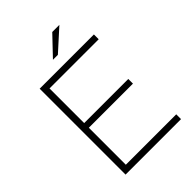

<svg xmlns="http://www.w3.org/2000/svg" viewBox="-229 -890 991 991"><g transform="rotate(-45 267.0 -394.0)"><path d="M493 -35V0H88V-627H484V-592H125V-339H447V-305H125V-35ZM341 -788H393L278 -684H242Z"/></g></svg>

Font: Blinker ExtraLight
Style: Regular
Weight: 200
Designer: Juergen Huber
Foundry: supertype
Version: Version 1.017;hotconv 1.0.117;makeotfexe 2.5.65602